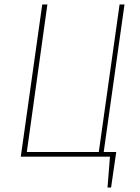

<svg xmlns="http://www.w3.org/2000/svg" viewBox="-20 -701 627 859"><path d="M537 -681 444 -21H500L477 138H461L472 0H73L169 -681H192L100 -21H422L515 -681Z"/></svg>

Font: Fira Sans Condensed Thin
Style: Italic
Weight: 250
Width: 3
Italic angle: -8°
Designer: Carrois Corporate & Edenspiekermann AG
Foundry: Carrois Corporate GbR & Edenspiekermann AG
Version: Version 4.203